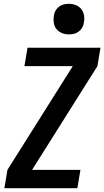

<svg xmlns="http://www.w3.org/2000/svg" viewBox="-20 -985 546 1005"><path d="M3 0 19 -96 361 -639H108L124 -735H506L490 -639L148 -96H401L385 0ZM340 -805Q321 -805 304 -812Q287 -819 275.5 -833Q264 -847 261.5 -866Q259 -885 262 -904Q264 -918 271 -930Q278 -942 289.5 -950.5Q301 -959 314 -962Q327 -965 341 -965Q360 -965 377.5 -958Q395 -951 406 -937Q417 -923 420 -904Q423 -885 419 -866Q417 -852 410 -840Q403 -828 391.5 -819.5Q380 -811 367 -808Q354 -805 340 -805Z"/></svg>

Font: Iosevka Oblique
Style: Bold
Weight: 700
Italic angle: -9°
Monospace: yes
Designer: Belleve Invis
Foundry: Belleve Invis
Version: Version 32.5.0; ttfautohint (v1.8.4)